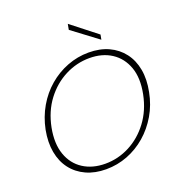

<svg xmlns="http://www.w3.org/2000/svg" viewBox="-160 -1047 1093 1184"><g transform="rotate(-20 386.0 -455.0)"><path d="M335 7Q262 7 205 -19Q148 -45 111.5 -92.5Q75 -140 63 -205.5Q51 -271 66 -350Q82 -429 120 -494.5Q158 -560 213.5 -607.5Q269 -655 336.5 -681Q404 -707 477 -707Q551 -707 607.5 -681Q664 -655 700.5 -607.5Q737 -560 749 -494.5Q761 -429 745 -350Q730 -271 691.5 -205.5Q653 -140 598 -92.5Q543 -45 476 -19Q409 7 335 7ZM342 -27Q426 -27 501.5 -66Q577 -105 631.5 -177.5Q686 -250 706 -350Q726 -451 700 -523Q674 -595 614 -634Q554 -673 470 -673Q386 -673 310 -634Q234 -595 179.5 -523Q125 -451 105 -350Q86 -250 111.5 -177.5Q137 -105 197.5 -66Q258 -27 342 -27ZM418 -917 585 -786 579 -754 411 -880Z"/></g></svg>

Font: Albert Sans ExtraLight
Style: Italic
Weight: 250
Italic angle: -11.25°
Designer: Andreas Rasmussen
Foundry: a.Foundry
Version: Version 1.025